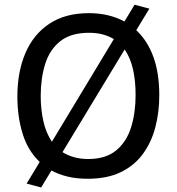

<svg xmlns="http://www.w3.org/2000/svg" viewBox="-20 -761 765 831"><path d="M158.2 50.3 95.2 33.7 151.9 -60.1Q101.1 -107.9 78.1 -181.6Q55.2 -255.4 55.2 -343.3Q55.2 -450.2 90.1 -531.5Q125 -612.8 193.8 -658.4Q262.7 -704.1 364.7 -704.1Q451.7 -704.1 518.6 -668L562.5 -740.7L626.5 -723.6L569.8 -630.4Q618.7 -584.5 644 -514.4Q669.4 -444.3 669.4 -348.6Q669.4 -274.9 652.1 -209.5Q634.8 -144 597.9 -94Q561 -43.9 502.2 -15.6Q443.4 12.7 359.9 12.7Q311 12.7 272.9 3.4Q234.9 -5.9 202.6 -22.9ZM204.6 -147.5 472.7 -591.8Q450.7 -605 424.3 -612.1Q397.9 -619.1 365.2 -619.1Q286.6 -619.1 240.7 -582.5Q194.8 -545.9 175.5 -483.9Q156.2 -421.9 156.2 -345.7Q156.2 -289.6 167.2 -238.5Q178.2 -187.5 204.6 -147.5ZM361.8 -72.8Q438 -72.8 482.9 -110.1Q527.8 -147.5 547.4 -210.2Q566.9 -272.9 566.9 -349.1Q566.9 -411.6 555.7 -460.9Q544.4 -510.3 519.5 -546.9L250.5 -102.5Q297.9 -72.8 361.8 -72.8Z"/></svg>

Font: Shanti
Style: Regular
Weight: 400
Designer: Vernon Adams
Foundry: Vernon Adams
Version: Version 1.100; ttfautohint (v1.8.4)